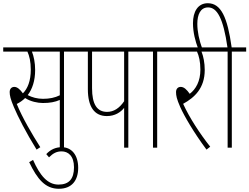

<svg xmlns="http://www.w3.org/2000/svg" viewBox="-20 -916 1547 1191"><path d="M207 12 230 -3C178 -85 119 -185 84 -271C102 -280 120 -292 136 -308C169 -286 214 -277 246 -277C290 -277 321 -283 351 -296V0H377V-596H466V-622H0V-596H150C162 -570 171 -534 171 -484C171 -413 151 -366 122 -337C105 -361 87 -377 69 -377C51 -377 40 -364 40 -345C40 -325 45 -301 66 -252C90 -195 141 -94 207 12ZM247 -303C211 -303 179 -312 152 -326C180 -363 198 -414 198 -482C198 -526 190 -566 178 -596H351V-325C321 -310 287 -303 247 -303Z M345 255C425 255 465 204 465 125C465 44 423 -3 363 -3C325 -3 293 12 267 40L284 60C310 34 332 23 362 23C402 23 439 50 439 122C439 195 407 229 343 229C275 229 228 173 185 76L161 90C212 197 262 255 345 255Z M776 -596H865V-622H454V-596H525V-363C525 -254 565 -196 643 -196C693 -196 729 -220 750 -247V0H776ZM750 -596V-288C720 -244 685 -222 644 -222C582 -222 551 -269 551 -369V-596Z M955 -596H1044V-622H853V-596H929V0H955Z M1284 -6C1222 -84 1156 -184 1116 -272C1187 -311 1250 -369 1250 -482C1250 -526 1242 -566 1230 -596H1329V-622H1032V-596H1202C1214 -570 1223 -534 1223 -484C1223 -412 1195 -363 1157 -334C1138 -361 1121 -377 1101 -377C1083 -377 1072 -364 1072 -345C1072 -323 1076 -302 1098 -252C1123 -196 1182 -94 1261 12Z M1418 -596H1507V-622H1417C1391 -809 1351 -896 1269 -896C1207 -896 1177 -843 1177 -772C1177 -715 1192 -659 1209 -615H1235C1215 -666 1204 -722 1204 -768C1204 -825 1223 -870 1271 -870C1326 -870 1365 -804 1391 -622H1316V-596H1392V0H1418Z"/></svg>

Font: Noto Sans Devanagari ExtraCondensed Thin
Style: Regular
Weight: 100
Width: 2
Designer: Jelle Bosma - Monotype Design Team
Foundry: Monotype Imaging Inc.
Version: Version 2.004